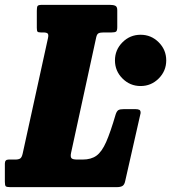

<svg xmlns="http://www.w3.org/2000/svg" viewBox="-64 -770 704 790"><path d="M-44 -22V-97Q-44 -113.5 -28.5 -113.5H-1.5Q12.5 -113.5 19.2 -118Q26 -122.5 29.5 -139L133.5 -613.5Q136.5 -627.5 132.2 -632Q128 -636.5 113.5 -636.5H104Q93 -636.5 90.2 -640Q87.5 -643.5 87.5 -655.5V-725.5Q87.5 -740.5 90.5 -745.2Q93.5 -750 108.5 -750H388.5Q402.5 -750 410.5 -746.2Q418.5 -742.5 418.5 -728V-658.5Q418.5 -644 413.8 -640.2Q409 -636.5 395 -636.5H362.5Q348.5 -636.5 341.8 -633.2Q335 -630 332 -617L228.5 -141.5Q225 -125 230 -119.2Q235 -113.5 254 -113.5H276Q311 -113.5 333 -129.5Q355 -145.5 372.8 -185.8Q390.5 -226 412 -299.5Q416.5 -313 423.2 -317Q430 -321 446 -321H493Q504 -321 509.5 -318Q515 -315 514.5 -304.5L451 -24.5Q448 -10 440 -5Q432 0 416 0H-22Q-36.5 0 -40.2 -3.5Q-44 -7 -44 -22ZM409 -521.5Q409 -565 440 -596Q471 -627 514.5 -627Q558 -627 589 -596Q620 -565 620 -521.5Q620 -478 589 -447Q558 -416 514.5 -416Q471 -416 440 -447Q409 -478 409 -521.5Z"/></svg>

Font: Besley* Condensed Heavy
Style: Italic
Weight: 800
Width: 3
Italic angle: -13°
Designer: Owen Earl
Foundry: indestructible type*
Version: Version 3.000; ttfautohint (v1.8.3)